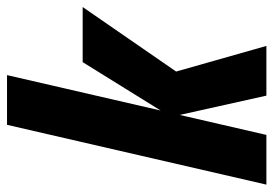

<svg xmlns="http://www.w3.org/2000/svg" viewBox="-148 -626 760 533"><g transform="rotate(-90 231.5 -360.0)"><path d="M-15 0 151 -720H289L123 0ZM232 0 173 -265 325 -510H478L293 -242L288 -289L370 0Z"/></g></svg>

Font: Instrument Sans Condensed
Style: Bold Italic
Weight: 700
Width: 3
Italic angle: -13°
Designer: Rodrigo Fuenzalida
Foundry: fragTYPE
Version: Version 1.000;gftools[0.9.28]